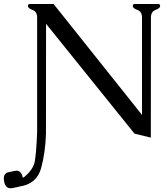

<svg xmlns="http://www.w3.org/2000/svg" viewBox="-20 -687 857 987"><path d="M216.3 0Q213.4 97.2 191.2 178Q168.9 258.8 79.6 272Q74.7 273.9 72.8 273.9L41.5 280.3Q37.6 280.8 33.7 280.8Q7.8 280.8 1 245.1Q-0.5 237.8 -0.5 231.4Q-0.5 202.6 25.4 197.8L56.6 191.4Q61 190.4 64.9 190.4Q89.8 190.4 97.2 226.6Q103 224.1 104.5 223.1Q149.9 185.1 158.2 145.5Q166.5 106 170.9 -9.8V-596.7Q170.9 -627.4 147.2 -636Q123.5 -644.5 123.5 -656.2Q123.5 -666.5 133.3 -666.5H255.4L710 -96.2V-596.7Q710 -627.4 686.3 -636Q662.6 -644.5 662.6 -656.2Q662.6 -666.5 672.4 -666.5H793.5Q803.2 -666.5 803.2 -656.2Q803.2 -644.5 779.5 -636Q755.9 -627.4 755.9 -596.7L755.4 20.5L671.4 0L216.8 -564.5Z"/></svg>

Font: Caudex
Style: Regular
Weight: 400
Version: Version 1.04